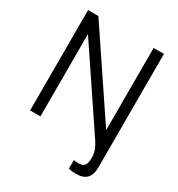

<svg xmlns="http://www.w3.org/2000/svg" viewBox="-211 -857 1107 1193"><g transform="rotate(30 342.0 -260.5)"><path d="M540.5 -720V-130L144 -720H70V0H144V-590.5L515.5 -37.5C540 0.5 549 29.5 549 63C549 117.5 533.5 134.5 493 134.5C484.5 134.5 475.5 133.5 459.5 131.5V192.5C479.5 197.5 496 199 513.5 199C582.5 199 614.5 165 614.5 92.5V-720Z"/></g></svg>

Font: Hauora
Style: Regular
Weight: 400
Designer: Mikhail Sharanda
Foundry: WCYS & Co.
Version: Version 1.010